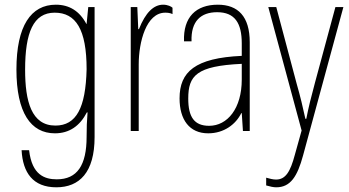

<svg xmlns="http://www.w3.org/2000/svg" viewBox="-20 -558 1488 818"><path d="M220 240C318 240 383 177 383 26V-528H356L349 -456H348C319 -511 275 -538 218 -538C112 -538 50 -448 50 -262C50 -78 111 10 214 10C275 10 320 -21 350 -79H353C350 -42 349 -13 349 25C349 146 309 206 222 206C171 206 116 188 104 82H72C77 177 120 240 220 240ZM216 -23C114 -23 87 -126 87 -261C87 -419 122 -504 213 -504C303 -504 349 -433 349 -263C345 -98 305 -23 216 -23Z M537 0H571V-284C571 -379 603 -504 684 -504C694 -504 705 -503 715 -498V-525C710 -530 695 -538 675 -538C635 -538 600 -505 572 -434H569L565 -528H537Z M867 10C935 10 985 -29 1008 -76H1010L1015 0H1044V-378C1044 -488 994 -538 908 -538C815 -538 760 -485 764 -382H796C793 -468 836 -506 905 -506C981 -506 1010 -459 1010 -373V-320C811 -311 745 -252 745 -139C745 -48 787 10 867 10ZM871 -22C808 -22 782 -59 782 -138C782 -236 817 -277 1010 -286V-219C1010 -96 949 -22 871 -22Z M1157 240C1218 240 1247 193 1271 105L1443 -528H1409L1322 -206C1306 -147 1294 -99 1285 -52H1281C1271 -99 1259 -149 1244 -201L1157 -528H1123L1265 -2L1236 102C1217 173 1197 207 1156 207C1143 207 1128 203 1114 199V232C1131 237 1145 240 1157 240Z"/></svg>

Font: Kathrein 37 Thin Condensed
Style: Regular
Weight: 250
Width: 3
Designer: Lazydogs Typefoundry, based on Open Sans by Ascender Corporation
Foundry: Lazydogs Typefoundry
Version: Version 1.003;PS 001.003;hotconv 1.0.88;makeotf.lib2.5.64775